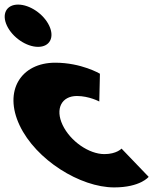

<svg xmlns="http://www.w3.org/2000/svg" viewBox="-158 -801 730 836"><path d="M-79.2 -781C-130.2 -781 -151.8 -740 -127.7 -689C-103.6 -638 -43.2 -597 7.8 -597C58.8 -597 80.4 -638 56.3 -689C32.2 -740 -28.2 -781 -79.2 -781ZM176.9 -383C229.9 -383 274.3 -359 274.3 -359L277.1 -480C277.1 -480 196.4 -528 82.4 -528C-66.6 -528 -143.9 -406 -72.5 -255C-1.6 -105 191.1 15 339.1 15C453.1 15 489.3 -31 489.3 -31L371.2 -154C371.2 -154 349.5 -130 296.5 -130C229.5 -130 148.1 -186 114.5 -257C81.4 -327 109.9 -383 176.9 -383Z"/></svg>

Font: Hussar
Style: BdOpOblFive
Weight: 700
Foundry: Cannot Into Space Fonts
Version: Version 2.00